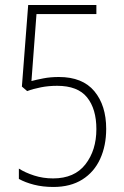

<svg xmlns="http://www.w3.org/2000/svg" viewBox="-20 -734 492 763"><path d="M214 -428Q308 -428 355 -371.5Q402 -315 402 -222Q402 -155 378 -102.5Q354 -50 307 -20.5Q260 9 192 9Q150 9 115 0Q80 -9 55 -23V-64Q80 -48 115.5 -36.5Q151 -25 191 -25Q276 -25 319.5 -81Q363 -137 363 -221Q363 -301 326 -347Q289 -393 207 -393Q173 -393 142.5 -387Q112 -381 88 -372L67 -390L92 -714H363V-678H125L105 -412Q124 -417 152 -422.5Q180 -428 214 -428Z"/></svg>

Font: Noto Sans Lao Condensed ExtraLight
Style: Regular
Weight: 200
Width: 3
Designer: Monotype Design Team
Foundry: Monotype Imaging Inc.
Version: Version 2.003; ttfautohint (v1.8.4.7-5d5b)